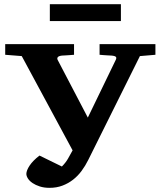

<svg xmlns="http://www.w3.org/2000/svg" viewBox="-20 -882 768 918"><path d="M648.9 -613.8 401.9 -117.2Q388.2 -89.4 370.1 -64.9Q352.1 -40.5 329.1 -22.7Q306.2 -4.9 278.3 5.6Q250.5 16.1 216.8 16.1Q190.9 16.1 170.4 9.5Q149.9 2.9 135.5 -6.8Q121.1 -16.6 113.5 -28.6Q106 -40.5 106 -50.8Q106 -58.1 109.9 -68.4Q113.8 -78.6 121.6 -90.3Q129.4 -102.1 141.4 -114.3Q153.3 -126.5 168.9 -138.2L275.9 -85.9Q294.4 -104.5 305.4 -124Q316.4 -143.6 327.1 -163.1L84 -613.8L4.9 -620.1V-670.9H334V-620.1Q322.8 -619.1 312.5 -618.4Q302.2 -617.7 293.9 -617.2Q284.7 -616.2 275.9 -616.2Q260.3 -614.3 256.1 -608.4Q252 -602.5 255.9 -595.2L399.9 -319.8L533.2 -595.2Q537.6 -603.5 534.9 -608.9Q532.2 -614.3 514.2 -616.2Q504.9 -616.2 495.1 -617.2Q486.8 -617.7 476.3 -618.4Q465.8 -619.1 456.1 -620.1V-670.9H723.1V-620.1ZM218.3 -781.2V-861.8H558.1V-781.2Z"/></svg>

Font: Charis SIL
Style: Bold
Weight: 700
Foundry: SIL International
Version: Version 4.112